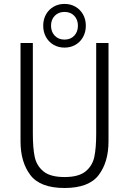

<svg xmlns="http://www.w3.org/2000/svg" viewBox="-20 -950 660 982"><path d="M472 -266.5V-730H535V-227Q535 -121 484.8 -54.8Q434.5 11.5 310 11.5Q185.5 11.5 135.2 -54.8Q85 -121 85 -227V-730H148V-266.5Q148 -193.5 157.5 -148Q167 -102.5 202.2 -73.5Q237.5 -44.5 310 -44.5Q382.5 -44.5 417.8 -73.5Q453 -102.5 462.5 -148Q472 -193.5 472 -266.5ZM201 -818.5Q201 -850.5 215 -875.8Q229 -901 253.8 -915.5Q278.5 -930 310 -930Q341.5 -930 366.2 -915.5Q391 -901 405 -875.8Q419 -850.5 419 -818.5Q419 -786.5 405 -761Q391 -735.5 366.2 -721Q341.5 -706.5 310 -706.5Q278.5 -706.5 253.8 -721Q229 -735.5 215 -761Q201 -786.5 201 -818.5ZM378.5 -818.5Q378.5 -849.5 359.8 -869.2Q341 -889 310 -889Q279 -889 260 -869.2Q241 -849.5 241 -818.5Q241 -787.5 260 -767.5Q279 -747.5 310 -747.5Q341 -747.5 359.8 -767.5Q378.5 -787.5 378.5 -818.5Z"/></svg>

Font: Monaspace Neon Var
Style: Regular
Weight: 400
Designer: Riley Cran and the Lettermatic Team
Version: Version 1.000 (Monaspace Neon Var)